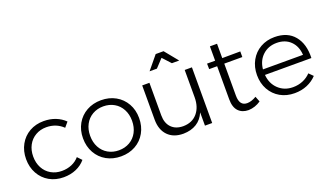

<svg xmlns="http://www.w3.org/2000/svg" viewBox="-70 -1219 2902 1698"><g transform="rotate(-20 1381.0 -370.5)"><path d="M306 -467Q250 -467 205 -441Q160 -415 135 -368.5Q110 -322 110 -262Q110 -202 135 -155Q160 -108 205 -82Q250 -56 306 -56Q357 -56 399.5 -74Q442 -92 471 -126L509 -86Q474 -44 421 -21Q368 2 303 2Q228 2 169 -31.5Q110 -65 76.5 -125.5Q43 -186 43 -262Q43 -338 76.5 -398.5Q110 -459 169 -492.5Q228 -526 303 -526Q364 -526 414.5 -506Q465 -486 501 -450L463 -405Q399 -467 306 -467Z M1107 -263Q1107 -186 1073 -125.5Q1039 -65 979 -31.5Q919 2 843 2Q767 2 707 -31.5Q647 -65 613 -125.5Q579 -186 579 -263Q579 -339 613 -399Q647 -459 707 -492.5Q767 -526 843 -526Q919 -526 979 -492.5Q1039 -459 1073 -399Q1107 -339 1107 -263ZM646 -262Q646 -201 671 -154Q696 -107 741 -81Q786 -55 843 -55Q900 -55 945 -81Q990 -107 1015 -154Q1040 -201 1040 -262Q1040 -322 1015 -369Q990 -416 945 -442Q900 -468 843 -468Q786 -468 741 -442Q696 -416 671 -369Q646 -322 646 -262Z M1699 -524V0H1631V-125Q1605 -63 1553.5 -31Q1502 1 1429 2Q1336 2 1283.5 -52.5Q1231 -107 1231 -202V-524H1299V-218Q1299 -144 1339.5 -102.5Q1380 -61 1451 -61Q1535 -62 1583 -118.5Q1631 -175 1631 -267V-524ZM1614 -619H1545L1475 -695L1404 -619H1335L1438 -744H1512Z M2158 -36Q2104 1 2042 3Q1982 3 1947 -34Q1912 -71 1912 -145V-457H1837L1836 -509H1912V-644H1979V-509L2149 -510V-457H1979V-156Q1979 -59 2051 -59Q2091 -59 2138 -87Z M2720 -240H2283Q2290 -156 2345 -104.5Q2400 -53 2481 -53Q2531 -53 2574 -71Q2617 -89 2648 -122L2686 -84Q2648 -43 2594.5 -20.5Q2541 2 2477 2Q2401 2 2342 -31.5Q2283 -65 2249.5 -125Q2216 -185 2216 -262Q2216 -338 2249.5 -398.5Q2283 -459 2342 -492.5Q2401 -526 2475 -526Q2597 -526 2661 -448.5Q2725 -371 2720 -240ZM2660 -292Q2655 -374 2605.5 -422.5Q2556 -471 2476 -471Q2397 -471 2344 -422Q2291 -373 2283 -292Z"/></g></svg>

Font: Gontserrat Light
Style: Regular
Weight: 300
Designer: Julieta Ulanovsky
Foundry: Julieta Ulanovsky
Version: Version 6.001